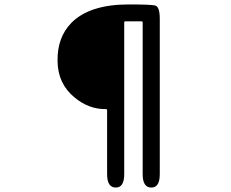

<svg xmlns="http://www.w3.org/2000/svg" viewBox="-20 -788 1040 864"><path d="M501 56Q462 56 462 -4V-292Q462 -297 457 -297H453Q379 -297 316 -349Q240 -411 239 -513Q237 -620 302 -686Q384 -768 559 -768Q656 -768 677.5 -763.5Q699 -759 699 -703V-4Q699 56 661 56Q622 56 622 -4V-687Q622 -692 617 -692H544Q539 -692 539 -687V-4Q539 56 501 56Z"/></svg>

Font: Resource Han Rounded CN Medium
Style: Regular
Weight: 500
Designer: Cyano Hao (round all glyphs); Ryoko NISHIZUKA 西塚涼子 (kana, bopomofo & ideographs); Paul D. Hunt (Latin, Greek & Cyrillic)
Foundry: Cyano Hao
Version: 0.990